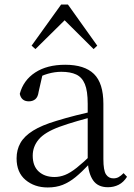

<svg xmlns="http://www.w3.org/2000/svg" viewBox="-20 -811 591 845"><path d="M190 14Q132 14 92.5 -19Q53 -52 53 -114Q53 -152 70 -182Q87 -212 125.5 -236Q164 -260 228 -279Q270 -292 315.5 -303.5Q361 -315 401 -324V-300Q361 -290 319.5 -278Q278 -266 242 -253Q177 -229 150.5 -197.5Q124 -166 124 -126Q124 -80 150.5 -56Q177 -32 220 -32Q243 -32 266 -41Q289 -50 318 -73Q347 -96 386 -134L393 -88H372Q340 -54 312.5 -31.5Q285 -9 256 2.5Q227 14 190 14ZM455 13Q411 13 390 -17Q369 -47 366 -101V-105V-354Q366 -411 353.5 -441Q341 -471 315.5 -483Q290 -495 250 -495Q221 -495 191 -486.5Q161 -478 129 -459L168 -486L150 -407Q147 -384 135.5 -374.5Q124 -365 107 -365Q74 -365 67 -398Q83 -458 135 -492Q187 -526 267 -526Q352 -526 393.5 -485.5Q435 -445 435 -354V-111Q435 -61 446.5 -43.5Q458 -26 479 -26Q492 -26 502 -31.5Q512 -37 524 -49L539 -33Q524 -9 502.5 2Q481 13 455 13ZM392 -595 240 -746H289L136 -595L119 -610L249 -791H279L408 -610Z"/></svg>

Font: Noto Serif JP ExtraLight Light
Style: Regular
Weight: 300
Version: Version 2.003-H1;hotconv 1.1.1;makeotfexe 2.6.0